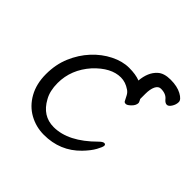

<svg xmlns="http://www.w3.org/2000/svg" viewBox="-155 -732 898 898"><g transform="rotate(45 294.0 -283.0)"><path d="M250 18Q198 18 153.5 -6.5Q109 -31 82.5 -78.5Q56 -126 56 -190Q56 -254 78.5 -307Q101 -360 138 -400Q175 -440 221 -463Q267 -486 310.5 -486Q354 -486 382 -475Q382 -474 383 -474Q388 -533 421 -563Q443 -584 487 -584Q531 -584 559.5 -568.5Q588 -553 588 -536.5Q588 -520 578 -504Q568 -488 557 -488Q546 -488 535 -501Q519 -522 485 -522Q468 -522 459 -503Q450 -484 450 -453V-418H451Q458 -404 458 -401Q458 -385 443 -370Q428 -355 419 -355Q410 -355 407 -360Q400 -374 393 -387Q386 -400 375 -407Q346 -427 315 -427Q251 -427 188 -360Q124 -288 124 -199Q124 -147 144 -112Q183 -40 257 -40Q353 -40 453 -140Q468 -155 477 -155Q486 -155 486 -146Q486 -137 472 -111.5Q458 -86 429 -56Q357 18 250 18Z"/></g></svg>

Font: LXGW WenKai TC
Style: Regular
Weight: 400
Designer: LXGW / Fontworks Inc.
Foundry: LXGW / Fontworks Inc.
Version: Version 1.330